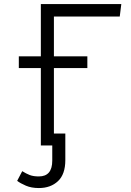

<svg xmlns="http://www.w3.org/2000/svg" viewBox="-20 -725 655 957"><path d="M173.8 212.3Q136.4 212.3 109 200.5Q81.5 188.7 65.6 176.4L90.8 128.2Q110.3 140.5 128.2 147.4Q146.2 154.4 173.8 154.4Q240.5 154.4 240.5 75.4V0H183.6V-385.6H73.8V-444.1H183.6V-704.6H584.6L576.9 -642.6H248.7V-444.1H415.4V-385.6H248.7V-59.5H305.6V72.8Q305.6 143.6 269 177.9Q232.3 212.3 173.8 212.3Z"/></svg>

Font: Fira Code Light
Style: Regular
Weight: 300
Monospace: yes
Designer: Carrois Corporate, Edenspiekermann AG, Nikita Prokopov
Foundry: Carrois Corporate, Edenspiekermann AG, Nikita Prokopov
Version: Version 6.000; ttfautohint (v1.8.2) -l 8 -r 50 -G 200 -x 14 